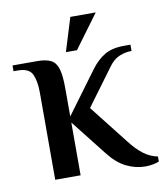

<svg xmlns="http://www.w3.org/2000/svg" viewBox="-75 -680 653 752"><g transform="rotate(-10 251.5 -304.0)"><path d="M443 10Q404 10 367 -8.5Q330 -27 297 -70L187 -210V0H86V-347Q86 -392 73.5 -419.5Q61 -447 16 -447H-1V-470H97Q132 -470 151.5 -460Q171 -450 179 -423.5Q187 -397 187 -347V-234L311 -402Q335 -434 364.5 -452Q394 -470 444 -470H468V-445Q443 -445 419 -435Q395 -425 376 -398L269 -253L389 -100Q415 -66 441 -46Q467 -26 498 -20V0Q490 4 474.5 7Q459 10 443 10ZM214 -485 255 -618H356L258 -485Z"/></g></svg>

Font: El Messiri Medium
Style: Regular
Weight: 500
Designer: Mohamed Gaber
Foundry: Kief Type Foundry
Version: Version 2.020; ttfautohint (v1.8.3)